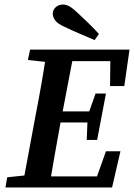

<svg xmlns="http://www.w3.org/2000/svg" viewBox="-20 -828 592 848"><path d="M4 0 12 -45 136 -58H146L135 0ZM78 0 138 -323Q152 -394 164.5 -466Q177 -538 188 -609H309L247 -285Q234 -214 221.5 -142.5Q209 -71 197 0ZM103 -563 113 -609H249L238 -550H224ZM135 0 144 -49H458L391 0L448 -160H512L475 0ZM190 -287 200 -336H400L391 -287ZM239 -558 249 -609H552L529 -448H466L468 -609L513 -558ZM363 -210 367 -307 370 -324 402 -415H448L409 -210ZM417 -678 398 -651Q365 -665 331 -679.5Q297 -694 264 -710Q233 -724 223 -739Q213 -754 213 -767Q213 -784 226 -796Q239 -808 258 -808Q272 -808 286.5 -800Q301 -792 322 -772Q346 -750 370 -726.5Q394 -703 417 -678Z"/></svg>

Font: Lisu Bosa Black
Style: Italic
Weight: 900
Italic angle: -19°
Designer: David Morse, Annie Olsen, Victor Gaultney, Frank Grießhammer (Latin)
Foundry: SIL International
Version: Version 2.000